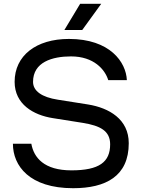

<svg xmlns="http://www.w3.org/2000/svg" viewBox="-20 -977 744 1011"><path d="M413 -819 513 -957H402L319 -819ZM365 14C537 14 658 -49 658 -223C658 -349 555 -409 443 -427L285 -452C200 -465 154 -498 154 -546C154 -650 255 -680 354 -680C474 -680 533 -611 550 -555H648C644 -649 560 -772 343 -772C170 -772 57 -684 57 -546C57 -428 156 -371 258 -355L416 -330C508 -315 560 -288 560 -217C560 -124 503 -80 356 -80C212 -80 158 -147 145 -220H48C48 -104 135 14 365 14Z"/></svg>

Font: Hibana SubMedium
Style: Regular
Weight: 500
Width: 6
Designer: pygmalion
Foundry: ybstudio
Version: Version 0.930;hotconv 1.0.109;makeotfexe 2.5.65596